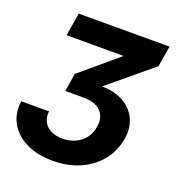

<svg xmlns="http://www.w3.org/2000/svg" viewBox="-133 -648 901 962"><g transform="rotate(20 318.0 -167.0)"><path d="M252.4 202.1Q170.4 202.1 111.1 173.1Q51.8 144 22.9 92.8Q-5.9 41.5 3.4 -24.4H151.4Q147.9 7.8 160.4 31.5Q172.9 55.2 198.7 68.1Q224.6 81.1 260.3 81.1Q296.4 81.1 326.9 67.6Q357.4 54.2 377.7 28.6Q397.9 2.9 403.8 -33.2Q409.7 -65.4 399.7 -91.6Q389.6 -117.7 362.5 -133.1Q335.4 -148.4 289.1 -148.4H192.9L208.5 -245.1L403.8 -409.7L404.3 -413.1H103.5L124 -535.6H607.9L589.4 -424.8L316.9 -198.2L312 -230Q396 -239.7 454.1 -214.6Q512.2 -189.5 538.8 -139.9Q565.4 -90.3 554.7 -25.4Q543.5 42.5 502.4 93.8Q461.4 145 397.2 173.6Q333 202.1 252.4 202.1Z"/></g></svg>

Font: Inter 20pt
Style: Bold Italic
Weight: 700
Italic angle: -9.3988°
Version: Version 4.001;git-66647c0bb